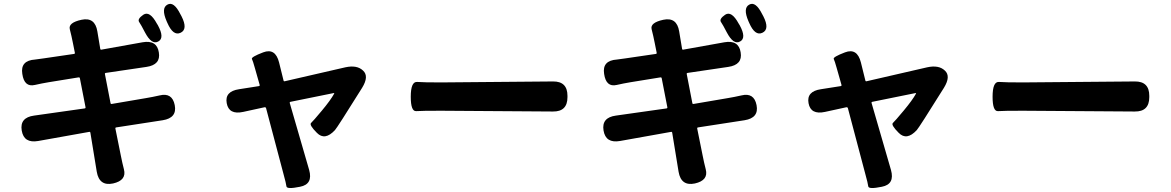

<svg xmlns="http://www.w3.org/2000/svg" viewBox="-20 -882 6040 990"><path d="M563 64Q492 79 479 4L446 -198Q445 -203 440 -202L177 -155Q103 -142 92 -209Q81 -276 156 -286L417 -323Q422 -324 421 -329L392 -478Q391 -484 385 -483L231 -458Q195 -452 160 -444Q105 -431 95 -501Q84 -570 161 -575Q169 -576 205 -581L362 -604Q367 -605 366 -610L356 -660Q349 -696 340 -731Q331 -765 400 -780Q470 -795 482 -720L497 -630Q498 -625 503 -626L715 -664Q789 -677 799 -612Q810 -548 735 -537L525 -506Q520 -505 521 -500L550 -350Q551 -345 556 -346L732 -376Q768 -382 803 -390Q868 -406 881 -340Q894 -274 819 -262L579 -225Q574 -224 575 -219L603 -80Q610 -44 619 -9Q634 48 563 64ZM911 -713Q873 -695 843 -764L839 -773Q810 -840 843 -858Q876 -877 910 -809L916 -798Q950 -731 911 -713ZM796 -668Q762 -649 727 -716Q708 -753 697.5 -768.5Q687 -784 719 -806Q752 -828 789 -760L794 -752Q830 -686 796 -668Z M1527 81Q1459 95 1457 79Q1455 63 1442 16L1352 -324Q1350 -330 1344 -329L1234 -305Q1160 -289 1149 -350Q1138 -411 1213 -422L1315 -438Q1320 -439 1319 -444L1294 -532Q1284 -568 1279 -578Q1274 -588 1337 -612Q1400 -636 1419 -560L1442 -467Q1443 -462 1448 -463L1761 -535Q1821 -548 1852 -518Q1884 -489 1847 -429Q1719 -224 1707 -211Q1655 -155 1614 -197Q1573 -238 1584 -248Q1595 -258 1640 -312Q1685 -366 1703 -399Q1705 -403 1700 -402L1478 -357Q1473 -356 1474 -351L1574 -6Q1595 68 1527 81Z M2098 -383Q2098 -462 2131 -459.5Q2164 -457 2253 -457L2831 -462Q2906 -463 2906 -388V-381Q2906 -306 2831 -307L2253 -311Q2154 -311 2126 -309Q2098 -307 2098 -383Z M3563 64Q3492 79 3479 4L3446 -198Q3445 -203 3440 -202L3177 -155Q3103 -142 3092 -209Q3081 -276 3156 -286L3417 -323Q3422 -324 3421 -329L3392 -478Q3391 -484 3385 -483L3231 -458Q3195 -452 3160 -444Q3105 -431 3095 -501Q3084 -570 3161 -575Q3169 -576 3205 -581L3362 -604Q3367 -605 3366 -610L3356 -660Q3349 -696 3340 -731Q3331 -765 3400 -780Q3470 -795 3482 -720L3497 -630Q3498 -625 3503 -626L3715 -664Q3789 -677 3799 -612Q3810 -548 3735 -537L3525 -506Q3520 -505 3521 -500L3550 -350Q3551 -345 3556 -346L3732 -376Q3768 -382 3803 -390Q3868 -406 3881 -340Q3894 -274 3819 -262L3579 -225Q3574 -224 3575 -219L3603 -80Q3610 -44 3619 -9Q3634 48 3563 64ZM3911 -713Q3873 -695 3843 -764L3839 -773Q3810 -840 3843 -858Q3876 -877 3910 -809L3916 -798Q3950 -731 3911 -713ZM3796 -668Q3762 -649 3727 -716Q3708 -753 3697.5 -768.5Q3687 -784 3719 -806Q3752 -828 3789 -760L3794 -752Q3830 -686 3796 -668Z M4527 81Q4459 95 4457 79Q4455 63 4442 16L4352 -324Q4350 -330 4344 -329L4234 -305Q4160 -289 4149 -350Q4138 -411 4213 -422L4315 -438Q4320 -439 4319 -444L4294 -532Q4284 -568 4279 -578Q4274 -588 4337 -612Q4400 -636 4419 -560L4442 -467Q4443 -462 4448 -463L4761 -535Q4821 -548 4852 -518Q4884 -489 4847 -429Q4719 -224 4707 -211Q4655 -155 4614 -197Q4573 -238 4584 -248Q4595 -258 4640 -312Q4685 -366 4703 -399Q4705 -403 4700 -402L4478 -357Q4473 -356 4474 -351L4574 -6Q4595 68 4527 81Z M5098 -383Q5098 -462 5131 -459.5Q5164 -457 5253 -457L5831 -462Q5906 -463 5906 -388V-381Q5906 -306 5831 -307L5253 -311Q5154 -311 5126 -309Q5098 -307 5098 -383Z"/></svg>

Font: Resource Han Rounded JP
Style: Bold
Weight: 700
Designer: Cyano Hao (round all glyphs); Ryoko NISHIZUKA 西塚涼子 (kana, bopomofo & ideographs); Paul D. Hunt (Latin, Greek & Cyrillic)
Foundry: Cyano Hao
Version: 0.990